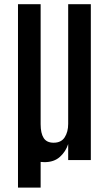

<svg xmlns="http://www.w3.org/2000/svg" viewBox="-20 -752 515 902"><path d="M189 9.8Q153.8 9.8 125.7 -7.1Q97.7 -23.9 81.1 -60.5Q64.5 -97.2 64.5 -155.3V-732.4H170.9V-168.5Q170.9 -126 185.1 -103.8Q199.2 -81.5 231.9 -81.5Q267.6 -81.5 283.9 -106.9Q300.3 -132.3 300.3 -169.9V-732.4H406.7V0H300.3V-75.2Q289.1 -40 261.5 -15.1Q233.9 9.8 189 9.8ZM64.5 -235.8H170.9V129.4H64.5Z"/></svg>

Font: Antonio Medium
Style: Regular
Weight: 500
Designer: Vernon Adams
Foundry: Vernon Adams
Version: Version 1.002